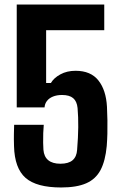

<svg xmlns="http://www.w3.org/2000/svg" viewBox="-20 -820 528 849"><path d="M250.5 9Q141.5 9 93 -33.5Q44.5 -76 42 -174Q41 -206.5 41.5 -227.2Q42 -248 42.5 -268H173.5Q172 -253 171.2 -231.2Q170.5 -209.5 170.8 -189Q171 -168.5 172 -158Q174.5 -127 193.5 -111.5Q212.5 -96 247 -96Q283 -96 301 -111.5Q319 -127 321 -157.5Q325.5 -212.5 326 -257.2Q326.5 -302 323 -342.5Q320 -372 303.5 -386Q287 -400 254 -400Q231.5 -400 214.2 -393Q197 -386 187.5 -373.5Q178 -361 177 -345H54V-800H441V-686.5H184V-453H205Q218 -475.5 247 -491.2Q276 -507 314 -507Q381.5 -507 415.2 -464.2Q449 -421.5 453 -348Q454.5 -318 455 -287.8Q455.5 -257.5 454.8 -228.8Q454 -200 452 -174.5Q446 -109 424.8 -68.5Q403.5 -28 361.2 -9.5Q319 9 250.5 9Z"/></svg>

Font: Big Shoulders
Style: Bold
Weight: 700
Designer: Patric King
Foundry: XO Type Co
Version: Version 2.002